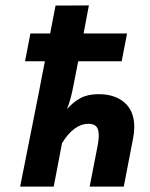

<svg xmlns="http://www.w3.org/2000/svg" viewBox="-20 -692 558 712"><path d="M439 0H312.5Q316.4 -19.5 321.3 -45.4L341.3 -147.5Q346.2 -171.9 346.2 -189.5Q346.2 -213.4 336.9 -223.1Q327.6 -232.9 308.6 -232.9Q253.9 -232.9 210 -161.1L179.2 0H54.7Q60.1 -28.3 81.5 -135Q103 -241.7 126 -358.9Q126.5 -362.3 133.3 -397.5Q140.1 -432.6 146.5 -464.8H72.8L92.8 -567.9H166Q171.4 -596.7 178.2 -631.1Q185.1 -665.5 186 -671.4Q188.5 -671.4 244.6 -671.6Q300.8 -671.9 309.6 -671.9Q300.3 -621.1 290 -567.9H451.2L431.2 -464.8H270L252.4 -375Q242.7 -322.8 228.5 -287.1Q252 -314.5 279.1 -328.6Q306.2 -342.8 345.7 -342.8Q406.2 -342.8 442.1 -311.3Q478 -279.8 478 -220.7Q478 -201.2 473.6 -179.2Q449.2 -53.2 439 0Z"/></svg>

Font: Fantasque Sans Mono
Style: Bold Italic
Weight: 700
Italic angle: -11°
Monospace: yes
Designer: Jany Belluz
Version: Version 1.7.1